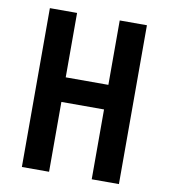

<svg xmlns="http://www.w3.org/2000/svg" viewBox="-82 -800 764 869"><g transform="rotate(10 300.0 -365.0)"><path d="M77 0H202V-321H398V0H523V-730H398V-434H202V-730H77Z"/></g></svg>

Font: JetBrains Mono
Style: Bold
Weight: 558
Monospace: yes
Designer: Philipp Nurullin, Konstantin Bulenkov
Foundry: JetBrains
Version: Version 2.305